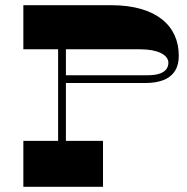

<svg xmlns="http://www.w3.org/2000/svg" viewBox="-20 -720 719 740"><path d="M408 -700H70V-530H204V-177H70V0H377V-177H234V-400H539C660 -400 669 -470 669 -506C669 -619 584 -700 408 -700ZM550 -430H234V-530H521C587 -530 629 -509 629 -478C629 -461 620 -430 550 -430Z"/></svg>

Font: Space Cowgirl Black
Style: Regular
Weight: 900
Designer: Valery Marier
Foundry: Valery Marier
Version: Version 1.000;hotconv 1.0.109;makeotfexe 2.5.65596